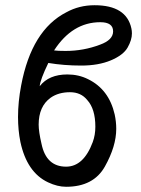

<svg xmlns="http://www.w3.org/2000/svg" viewBox="-20 -706 540 735"><path d="M233 9Q200 9 164 -8Q83 -46 58 -163Q49 -208 49 -258Q49 -316 61 -379Q101 -591 234 -659Q283 -686 342 -686Q464 -686 483 -597Q485 -588 485 -578Q485 -553 468.5 -524Q452 -495 404.5 -475Q357 -455 291 -455Q225 -455 165 -465Q134 -401 132 -376Q167 -421 238 -421Q281 -421 317 -403Q397 -364 419 -268Q425 -240 425 -213Q425 -146 381.5 -68.5Q338 9 233 9ZM233 -68Q300 -68 335 -162Q345 -189 345 -221Q345 -289 314 -323Q290 -353 248 -353Q204 -353 174 -332Q128 -299 128 -229Q128 -202 139 -155Q157 -68 233 -68ZM231 -511Q300 -511 363 -535Q413 -553 413 -586Q413 -621 364 -621Q257 -621 187 -513Q200 -511 231 -511Z"/></svg>

Font: LXGW WenKai Mono TC
Style: Bold
Weight: 700
Designer: LXGW / Fontworks Inc.
Foundry: LXGW / Fontworks Inc.
Version: Version 1.330